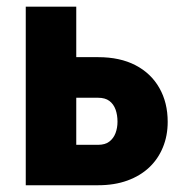

<svg xmlns="http://www.w3.org/2000/svg" viewBox="-20 -548 537 568"><path d="M148.9 -378.9H270.5Q335 -378.9 380.9 -355Q426.8 -331.1 451.4 -287.8Q476.1 -244.6 476.1 -187.5Q476.1 -146.5 461.9 -112.1Q447.8 -77.6 421.4 -52.7Q395 -27.8 356.9 -13.9Q318.8 0 270.5 0H56.2V-528.3H205.6V-119.6H270.5Q291 -119.6 303.5 -129.2Q315.9 -138.7 321.8 -154.3Q327.6 -169.9 327.6 -188Q327.6 -208 321.8 -224.1Q315.9 -240.2 303.5 -249.5Q291 -258.8 270.5 -258.8H148.9Z"/></svg>

Font: Roboto Condensed ExtraBold
Style: Regular
Weight: 800
Designer: Christian Robertson
Foundry: Google
Version: Version 3.008; 2023